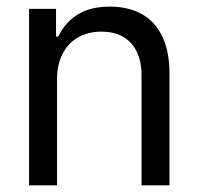

<svg xmlns="http://www.w3.org/2000/svg" viewBox="-20 -557 597 577"><path d="M151.4 0H67.4V-530.3H148.4V-447.3H155.3Q175.8 -490.2 213.9 -513.7Q252 -537.1 310.5 -537.1Q365.2 -537.1 405.3 -515.1Q445.3 -493.2 467.3 -448.2Q489.3 -403.3 489.3 -336.9V0H405.3V-331.1Q405.3 -372.1 391.1 -401.4Q377 -430.7 350.1 -446.3Q323.2 -461.9 285.2 -461.9Q246.1 -461.9 215.8 -445.3Q185.5 -428.7 168.5 -396Q151.4 -363.3 151.4 -318.4Z"/></svg>

Font: Pretendard Std Variable
Style: Regular
Weight: 400
Designer: Base glyphs from Inter by Rasmus Andersson; Hangeul glyphs from Noto Sans CJK(Source Han Sans) by Jang Soo-young and Kan
Foundry: Kil Hyung-jin
Version: Version 1.309;Glyphs 3.2 (3225)